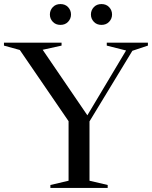

<svg xmlns="http://www.w3.org/2000/svg" viewBox="-32 -925 748 945"><path d="M65.5 -679 -12.5 -700.5V-715H271V-700.5L178 -680L398 -357.5L588.5 -676.5L493.5 -700.5V-715H696V-700.5L619.5 -675L408.5 -327.5V-35.5L498 -14.5V0H216V-14.5L305.5 -35.5V-328.5ZM265.5 -802.5Q242 -802.5 227.8 -817.8Q213.5 -833 213.5 -853.5Q213.5 -874.5 227.8 -889.8Q242 -905 265.5 -905Q289 -905 303.2 -889.8Q317.5 -874.5 317.5 -853.5Q317.5 -833 303.2 -817.8Q289 -802.5 265.5 -802.5ZM467.5 -802.5Q444 -802.5 429.8 -817.8Q415.5 -833 415.5 -853.5Q415.5 -874.5 429.8 -889.8Q444 -905 467.5 -905Q491 -905 505.2 -889.8Q519.5 -874.5 519.5 -853.5Q519.5 -833 505.2 -817.8Q491 -802.5 467.5 -802.5Z"/></svg>

Font: Newsreader 72pt
Style: Regular
Weight: 400
Designer: Hugues Gentile
Foundry: Production Type
Version: Version 1.003; ttfautohint (v1.8.3)